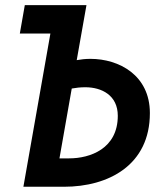

<svg xmlns="http://www.w3.org/2000/svg" viewBox="-20 -713 626 733"><path d="M69.3 0H224.1C395 0 552.2 -83 552.2 -281.2C552.2 -426.3 434.1 -488.3 325.2 -488.3C306.2 -488.3 288.6 -486.3 272.9 -483.4L310.1 -693.4H74.7L55.7 -585H172.4ZM207 -108.4 253.9 -375C269.5 -377.9 286.6 -379.9 305.7 -379.9C367.7 -379.9 429.7 -349.6 429.7 -271C429.7 -145.5 324.2 -108.4 244.1 -108.4Z"/></svg>

Font: Cascadia Mono PL SemiBold
Style: Italic
Weight: 600
Italic angle: -10°
Monospace: yes
Designer: Aaron Bell
Foundry: Saja Typeworks
Version: Version 2404.023